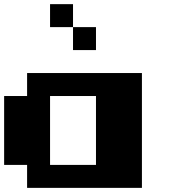

<svg xmlns="http://www.w3.org/2000/svg" viewBox="-20 -909 818 929"><path d="M222.2 -111.1H444.4V-444.4H222.2ZM111.1 -111.1H0V-444.4H111.1V-555.6H666.7V0H111.1ZM333.3 -666.7V-777.8H444.4V-666.7ZM222.2 -777.8V-888.9H333.3V-777.8Z"/></svg>

Font: Pixeloid Sans
Style: Bold
Weight: 700
Monospace: yes
Designer: GGBot
Version: 0.3